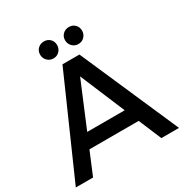

<svg xmlns="http://www.w3.org/2000/svg" viewBox="-198 -1033 1134 1186"><g transform="rotate(-30 369.0 -440.0)"><path d="M310 -700H431L737 0H611L367 -581L124 0H1ZM155 -262H574V-162H155ZM281 -880Q307 -880 324 -863Q341 -846 341 -820Q341 -795 324 -777Q307 -759 281 -759Q255 -759 237.5 -777Q220 -795 220 -820Q220 -846 237.5 -863Q255 -880 281 -880ZM459 -880Q485 -880 502 -863Q519 -846 519 -820Q519 -795 502 -777Q485 -759 459 -759Q433 -759 415.5 -777Q398 -795 398 -820Q398 -846 415.5 -863Q433 -880 459 -880Z"/></g></svg>

Font: Alexandria
Style: Regular
Weight: 400
Designer: Mohamed Gaber
Foundry: Kief Type Foundry
Version: Version 5.100